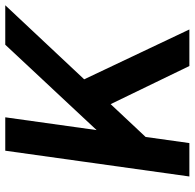

<svg xmlns="http://www.w3.org/2000/svg" viewBox="-25 -715 740 730"><g transform="rotate(-90 345.0 -350.0)"><path d="M96 -225 540 -700H690L158 -133ZM137 -700H264L166 0H39ZM290 -349 397 -424 598 0H459Z"/></g></svg>

Font: Pathway Extreme 8pt Thin 12pt SemiBold
Style: Italic
Weight: 600
Italic angle: -8°
Version: Version 1.001;gftools[0.9.26]